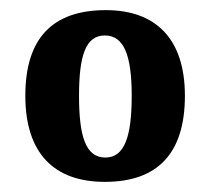

<svg xmlns="http://www.w3.org/2000/svg" viewBox="-20 -739 415 379"><path d="M187 -380C291 -380 345 -436 345 -550C345 -664 286 -719 189 -719C84 -719 30 -664 30 -550C30 -436 87 -380 187 -380ZM188 -428C149 -428 136 -470 136 -550C136 -629 149 -669 187 -669C225 -669 240 -629 240 -550C240 -470 226 -428 188 -428Z"/></svg>

Font: Noto Serif Tamil ExtraCondensed ExtraBold
Style: Regular
Weight: 800
Width: 2
Designer: Indian Type Foundry, Tom Grace, and the Monotype Design Team
Foundry: Monotype Imaging Inc.
Version: Version 2.004